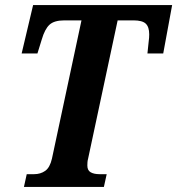

<svg xmlns="http://www.w3.org/2000/svg" viewBox="-20 -734 696 754"><path d="M74 0 85 -50H114Q139 -50 157.5 -63Q176 -76 184 -111L300 -654H233Q193 -654 174.5 -637Q156 -620 144 -579L127 -524H65L110 -714H656L621 -524H559L564 -572Q565 -578 565.5 -585.5Q566 -593 566 -599Q566 -628 552.5 -641Q539 -654 504 -654H442L326 -111Q324 -104 323.5 -97Q323 -90 323 -84Q323 -65 336 -57.5Q349 -50 371 -50H399L388 0Z"/></svg>

Font: Noto Serif Condensed
Style: Bold Italic
Weight: 700
Width: 3
Italic angle: -12°
Designer: Monotype Design Team
Foundry: Monotype Imaging Inc.
Version: Version 2.014